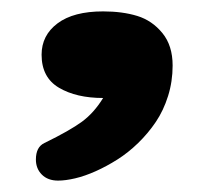

<svg xmlns="http://www.w3.org/2000/svg" viewBox="-20 -693 370 337"><path d="M53 -597Q53 -631 81 -652Q109 -673 161 -673Q195 -673 221 -665Q247 -657 265 -635Q283 -613 283 -578Q283 -550 275 -524.5Q267 -499 253.5 -479Q240 -459 222.5 -442Q205 -425 186 -413Q167 -401 148 -392.5Q129 -384 112 -380Q95 -376 82 -376Q64 -376 53.5 -386.5Q43 -397 43 -413Q43 -435 58 -442Q103 -464 124 -479.5Q145 -495 161 -521Q114 -521 83.5 -539Q53 -557 53 -597Z"/></svg>

Font: Coiny 2.0
Style: Regular
Weight: 400
Version: Version 1.001 July 11, 2018